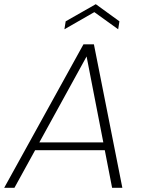

<svg xmlns="http://www.w3.org/2000/svg" viewBox="-38 -898 685 918"><path d="M-18 0H31L130 -180H463L498 0H547L411 -686H361ZM150 -217 376 -628 456 -217ZM270 -758 413 -840 527 -758 533 -796 420 -878 276 -796Z"/></svg>

Font: Momo Neue ExtLt
Style: Italic
Weight: 200
Italic angle: -10°
Designer: Ninad Kale (Devanagari), Jonny Pinhorn (Latin)
Foundry: Indian Type Foundry
Version: 4.004